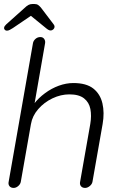

<svg xmlns="http://www.w3.org/2000/svg" viewBox="-23 -922 611 942"><path d="M336.9 -514.6Q400.4 -514.6 434.6 -487.8Q468.8 -460.9 479.5 -415Q490.2 -369.1 480.5 -313.5L430.7 -30.3Q428.7 -18.6 417.5 -9.3Q406.2 0 394.5 0Q380.9 0 374 -8.8Q367.2 -17.6 370.1 -30.3L419.9 -313.5Q426.8 -354.5 420.4 -387.2Q414.1 -419.9 389.2 -439.5Q364.3 -459 317.4 -459Q275.4 -459 234.4 -439.5Q193.4 -419.9 164.6 -386.7Q135.7 -353.5 128.9 -313.5L79.1 -30.3Q77.1 -18.6 66.4 -9.3Q55.7 0 43.9 0Q30.3 0 23.4 -8.8Q16.6 -17.6 19.5 -30.3L138.7 -710Q140.6 -721.7 150.9 -731Q161.1 -740.2 174.8 -740.2Q187.5 -740.2 193.8 -731Q200.2 -721.7 198.2 -710L141.6 -385.7L112.3 -350.6Q120.1 -381.8 143.1 -411.6Q166 -441.4 197.8 -464.8Q229.5 -488.3 265.6 -501.5Q301.8 -514.6 336.9 -514.6ZM140.6 -852.5 40 -784.2Q32.2 -779.3 24.9 -775.4Q17.6 -771.5 10.7 -771.5Q3.9 -771.5 0 -776.4Q-3.9 -781.2 -2.9 -786.1Q-2 -791 0.5 -794.4Q2.9 -797.9 7.8 -802.7L99.6 -884.8Q107.4 -892.6 116.2 -897.5Q125 -902.3 135.7 -902.3H146.5Q157.2 -902.3 164.1 -897.5Q170.9 -892.6 177.7 -884.8L239.3 -803.7Q243.2 -798.8 244.1 -794.9Q245.1 -791 244.1 -787.1Q243.2 -782.2 237.8 -777.3Q232.4 -772.5 225.6 -772.5Q219.7 -772.5 213.9 -775.9Q208 -779.3 201.2 -785.2L122.1 -849.6Z"/></svg>

Font: Quicksand
Style: Italic
Weight: 400
Designer: Andrew Paglinawan
Foundry: Andrew Paglinawan
Version: Version 3.006